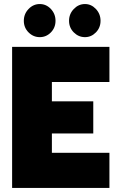

<svg xmlns="http://www.w3.org/2000/svg" viewBox="-20 -931 572 951"><path d="M98 -828Q98 -862 121.5 -886.5Q145 -911 177 -911Q209 -911 232 -886.5Q255 -862 255 -828Q255 -794 232 -770.5Q209 -747 177 -747Q145 -747 121.5 -770.5Q98 -794 98 -828ZM322 -828Q322 -862 345.5 -886.5Q369 -911 401 -911Q432 -911 455 -886.5Q478 -862 478 -828Q478 -794 455 -770.5Q432 -747 401 -747Q369 -747 345.5 -770.5Q322 -794 322 -828ZM40 -699H522V-525H237V-429H442V-270H237V-174H522V0H40Z"/></svg>

Font: Readiness ExtraBold
Style: Regular
Weight: 800
Designer: Katatrad Team
Foundry: CadsonDemak
Version: Version 1.00;January 16, 2020;FontCreator 12.0.0.2550 64-bit